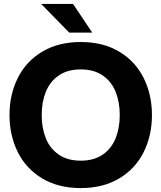

<svg xmlns="http://www.w3.org/2000/svg" viewBox="-20 -946 822 978"><path d="M28.4 -360.1Q28.4 -463.6 70.4 -548.4Q112.4 -633.2 194.7 -682.6Q277 -732 391.2 -732Q505.4 -732 587.7 -682.6Q670 -633.2 712 -548.3Q754 -463.4 754 -359.9Q754 -256.4 712 -171.6Q670 -86.8 587.7 -37.4Q505.4 12 391.2 12Q277 12 194.7 -37.4Q112.4 -86.8 70.4 -171.7Q28.4 -256.6 28.4 -360.1ZM590 -360.1Q590 -425.8 569.1 -478.1Q548.2 -530.4 503.4 -561.4Q458.6 -592.4 391.2 -592.4Q323.8 -592.4 279 -561.4Q234.2 -530.4 213.3 -478Q192.4 -425.5 192.4 -359.9Q192.4 -294.2 213.3 -241.9Q234.2 -189.6 279 -158.6Q323.8 -127.6 391.2 -127.6Q458.6 -127.6 503.4 -158.6Q548.2 -189.6 569.1 -242Q590 -294.5 590 -360.1ZM332.6 -780 189.6 -926H352L449.8 -780Z"/></svg>

Font: Aspekta Variable
Style: Regular
Weight: 400
Designer: Ivo Dolenc
Version: Version 2.100